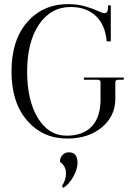

<svg xmlns="http://www.w3.org/2000/svg" viewBox="-20 -662 645 934"><path d="M307 12Q188 12 112 -75.5Q36 -163 36 -314Q36 -467 112.5 -554.5Q189 -642 312 -642Q357 -642 394.5 -631Q432 -620 455.5 -609Q479 -598 488 -598Q504 -598 505 -619L506 -636H519V-461H499Q492 -542 445.5 -585Q399 -628 324 -628Q227 -628 169.5 -542.5Q112 -457 112 -314Q112 -173 164.5 -87.5Q217 -2 304 -2Q384 -2 426.5 -47Q469 -92 469 -177V-262Q469 -274 455 -274H388V-285H582V-274H555Q541 -274 541 -261V-182Q541 -97 475.5 -42.5Q410 12 307 12ZM288 252 281 243Q301 214 301 182Q301 145 272 126Q271 106 283.5 92.5Q296 79 315 79Q357 79 357 130Q357 161 337 197Q317 233 288 252Z"/></svg>

Font: Arapey Regular-Display
Style: Regular
Weight: 400
Designer: Eduardo Rodriguez Tunni
Foundry: Eduardo Rodriguez Tunni
Version: Version 4.000